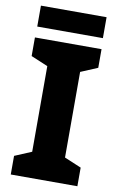

<svg xmlns="http://www.w3.org/2000/svg" viewBox="-96 -932 606 985"><g transform="rotate(10 206.5 -440.0)"><path d="M380 0H33V-97L121 -134V-580L33 -617V-714H380V-617L292 -580V-134L380 -97ZM377 -880V-771H35V-880Z"/></g></svg>

Font: Noto Sans Gujarati ExtraBold
Style: Regular
Weight: 800
Designer: Jelle Bosma - Monotype Design Team, Universal Thirst
Foundry: Monotype Imaging Inc.
Version: Version 2.106; ttfautohint (v1.8.4.7-5d5b)